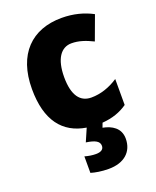

<svg xmlns="http://www.w3.org/2000/svg" viewBox="-148 -647 790 973"><g transform="rotate(-20 247.5 -160.5)"><path d="M401 125C401 67 356 42 309 33L318 9C373 5 417 -11 454 -37V-177C409 -147 359 -130 309 -130C250 -130 214 -174 214 -274C214 -372 250 -423 307 -423C346 -423 381 -411 422 -391L470 -521C423 -546 368 -561 304 -561C143 -561 40 -461 40 -273C40 -103 111 -15 234 5L204 74C252 81 275 93 275 118C275 137 260 147 233 147C214 147 194 144 173 138V227C196 234 229 240 268 240C351 240 401 196 401 125Z"/></g></svg>

Font: Noto Sans Bengali SemiCondensed ExtraBold
Style: Regular
Weight: 800
Width: 4
Designer: Joana Ranito - Universal Thirst; Jelle Bosma - Monotype Design Team
Foundry: Universal Thirst ehf.
Version: Version 3.000